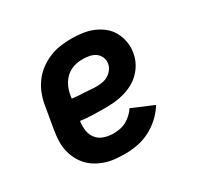

<svg xmlns="http://www.w3.org/2000/svg" viewBox="-124 -679 847 827"><g transform="rotate(-30 300.0 -265.0)"><path d="M276 8Q251 8 226.5 5.5Q202 3 179.5 -4.5Q157 -12 137 -24Q117 -36 101.5 -53Q86 -70 75.5 -91Q65 -112 60 -135.5Q55 -159 56 -183.5Q57 -208 61 -233L80 -343Q84 -370 94 -397Q104 -424 121 -448Q138 -472 162 -490Q186 -508 212.5 -519Q239 -530 267 -534Q295 -538 322 -538Q350 -538 377.5 -534Q405 -530 429 -520Q453 -510 473.5 -493.5Q494 -477 506.5 -454Q519 -431 523.5 -404Q528 -377 523 -350Q519 -326 507.5 -304Q496 -282 478 -264Q460 -246 438 -234.5Q416 -223 392 -216.5Q368 -210 345 -208Q322 -206 298 -206Q268 -206 238 -207Q208 -208 178 -212Q174 -189 177.5 -165.5Q181 -142 194.5 -125Q208 -108 230 -100.5Q252 -93 276 -93Q292 -93 308.5 -96Q325 -99 340 -107Q355 -115 368 -127Q381 -139 390 -153L496 -108Q479 -80 454 -57Q429 -34 399.5 -19Q370 -4 338.5 2Q307 8 276 8ZM313 -305Q328 -305 343 -307.5Q358 -310 371 -317.5Q384 -325 394 -338Q404 -351 406 -366Q409 -382 402.5 -397Q396 -412 383.5 -421Q371 -430 354.5 -433.5Q338 -437 322 -437Q307 -437 292 -434.5Q277 -432 263 -425.5Q249 -419 237 -408Q225 -397 217 -383.5Q209 -370 204 -355.5Q199 -341 197 -327L195 -313Q209 -311 224 -310Q239 -309 254 -308.5Q269 -308 283.5 -306.5Q298 -305 313 -305Z"/></g></svg>

Font: Iosevka Curly Slab Extended
Style: Bold Italic
Weight: 700
Width: 7
Italic angle: -9°
Monospace: yes
Designer: Belleve Invis
Foundry: Belleve Invis
Version: Version 11.0.0; ttfautohint (v1.8.3)